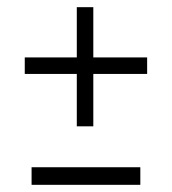

<svg xmlns="http://www.w3.org/2000/svg" viewBox="-20 -499 479 535"><path d="M194 -479H240V-147H194ZM68 16V-33H371V16ZM49 -293V-339H390V-293Z"/></svg>

Font: Smooch Sans Thin SemiBold
Style: Regular
Weight: 600
Version: Version 1.010